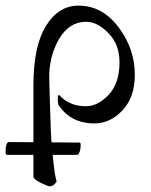

<svg xmlns="http://www.w3.org/2000/svg" viewBox="-52 -443 539 686"><path d="M429.7 -175.8Q429.7 -95.7 385.7 -48.8Q341.8 -2 285.2 -2Q200.2 -2 156.2 -69.3Q154.3 -77.1 154.3 -92.8Q154.3 -103.5 159.2 -103.5Q160.2 -103.5 169.4 -93.8Q178.7 -84 201.2 -73.7Q223.6 -63.5 254.9 -63.5Q297.9 -63.5 336.4 -104.5Q375 -145.5 375 -220.7Q375 -284.2 335.4 -324.7Q295.9 -365.2 255.9 -365.2Q194.3 -365.2 158.2 -302.2Q122.1 -239.3 124 -160.2Q124 -141.6 126 -86.9Q127.9 -32.2 128.9 0Q129.9 50.8 137.2 120.6Q144.5 190.4 150.4 206.1Q138.7 222.7 126 222.7Q119.1 222.7 93.3 210Q67.4 197.3 67.4 187.5V-137.7Q67.4 -278.3 112.3 -350.6Q157.2 -422.9 228.5 -422.9Q313.5 -422.9 371.6 -345.7Q429.7 -268.6 429.7 -175.8ZM-19.5 64.5 230.5 66.4Q232.4 65.4 234.4 67.4Q236.3 69.3 236.3 73.2Q236.3 88.9 232.9 98.1Q229.5 107.4 226.6 109.4L222.7 110.4H-25.4Q-26.4 110.4 -27.3 110.4Q-28.3 110.4 -30.3 107.9Q-32.2 105.5 -32.2 101.6Q-32.2 64.5 -19.5 64.5Z"/></svg>

Font: Crimson Text
Style: Regular
Weight: 400
Version: Version 0.13